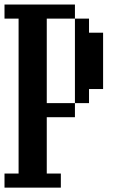

<svg xmlns="http://www.w3.org/2000/svg" viewBox="-20 -817 540 852"><path d="M0 15.6V-46.9H62.5V-734.4H0V-796.9H312.5V-734.4H187.5V-359.4H312.5V-296.9H187.5V-46.9H250V15.6ZM312.5 -359.4V-734.4H375V-671.9H437.5V-421.9H375V-359.4Z"/></svg>

Font: KH Dot Dougenzaka 16
Style: Regular
Weight: 400
Designer: Original version for X68000 by Keitarou Hiraki (http://hp.vector.co.jp/authors/VA000874/) / TrueType conversion by Homem
Version: Version 1.00.20150527